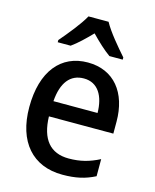

<svg xmlns="http://www.w3.org/2000/svg" viewBox="-116 -845 753 933"><g transform="rotate(15 260.5 -378.0)"><path d="M313 -766H212C188 -722 136 -659 100 -617V-606H165C196 -628 228 -659 262 -694C296 -659 329 -628 360 -606H427V-617C391 -658 337 -721 313 -766ZM268 -549C133 -549 48 -447 48 -266C48 -92 138 10 288 10C355 10 402 -1 451 -26V-112C400 -86 355 -74 297 -74C204 -74 155 -133 152 -247H476V-307C476 -452 400 -549 268 -549ZM269 -469C341 -469 375 -408 376 -324H154C161 -419 201 -469 269 -469Z"/></g></svg>

Font: Noto Sans Thai Looped SemiCondensed Medium
Style: Regular
Weight: 500
Width: 4
Designer: Sasikarn Vongin, Ben Mitchell
Foundry: The Fontpad Ltd
Version: Version 1.001